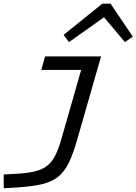

<svg xmlns="http://www.w3.org/2000/svg" viewBox="-51 -766 728 1024"><path d="M359.4 -17Q338.8 54.8 316.4 101.3Q294.1 147.8 260.8 175.3Q227.5 202.7 175.9 215.5Q124.2 228.3 45.6 233.4L-31.1 238.1V164.5L45.4 160.2Q103 156.8 141.2 146.4Q179.4 136 204.3 114.9Q229.2 93.8 245.8 59.7Q262.3 25.5 276.7 -25.7L402.5 -465.3H488.1ZM189.7 -465.3H440.2L419.7 -393H169.2ZM288.5 -580.3 494.6 -746.3H525.4L518.6 -684.4L316.9 -541.3ZM657.2 -570.7 615.4 -541.3 495 -684.4 508 -746.3H538.7Z"/></svg>

Font: Intel One Mono Light
Style: Italic
Weight: 300
Italic angle: -16°
Monospace: yes
Designer: Fred Shallcrass
Foundry: Frere-Jones Type LLC
Version: Version 1.004